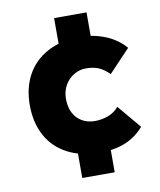

<svg xmlns="http://www.w3.org/2000/svg" viewBox="-79 -753 678 816"><g transform="rotate(-10 260.0 -345.0)"><path d="M305 -93Q223 -93 164 -124Q105 -155 74.5 -211.5Q44 -268 44 -343Q44 -417 74.5 -473Q105 -529 164 -560.5Q223 -592 305 -592Q362 -592 413.5 -571Q465 -550 498 -511L406 -414Q381 -438 359 -447Q337 -456 305 -456Q278 -456 253.5 -441.5Q229 -427 214.5 -401Q200 -375 200 -343Q200 -307 213.5 -281.5Q227 -256 251 -242.5Q275 -229 305 -229Q336 -229 363.5 -239.5Q391 -250 409 -272L494 -171Q461 -132 414 -112.5Q367 -93 305 -93ZM350 -110V0H210V-110ZM350 -690V-580H210V-690Z"/></g></svg>

Font: Kreadon
Style: Regular
Weight: 400
Designer: kohakuno
Foundry: StudioGnu
Version: Version 1.000;Glyphs 3.1.2 (3151)